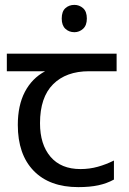

<svg xmlns="http://www.w3.org/2000/svg" viewBox="-20 -757 530 787"><path d="M285 -737Q305 -737 320.5 -723.5Q336 -710 336 -681Q336 -653 320.5 -639Q305 -625 285 -625Q263 -625 248 -639Q233 -653 233 -681Q233 -710 248 -723.5Q263 -737 285 -737ZM301 10Q183 10 118 -57Q53 -124 53 -245Q53 -325 82 -380.5Q111 -436 165 -465H8V-537H458V-465H345Q251 -465 197.5 -411.5Q144 -358 144 -252Q144 -165 187 -114.5Q230 -64 310 -64Q347 -64 381 -73.5Q415 -83 447 -99V-21Q418 -5 383 2.5Q348 10 301 10Z"/></svg>

Font: umalayalam05
Style: Book
Weight: 400
Designer: Jelle Bosma - Monotype Design Team
Foundry: Monotype Imaging Inc.
Version: Version 2.003